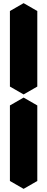

<svg xmlns="http://www.w3.org/2000/svg" viewBox="-20 -1000 300 1220"><path d="M130 -280 217 -330V150L130 200ZM217 -930V-450L130 -400V-880ZM217 -330 130 -280 43 -330 130 -380ZM130 -280V200L43 150V-330ZM217 -930 130 -880 43 -930 130 -980ZM130 -880V-400L43 -450V-930Z"/></svg>

Font: Nabla
Style: Regular
Weight: 400
Designer: Arthur Reinders Folmer
Foundry: Typearture
Version: Version 1.002